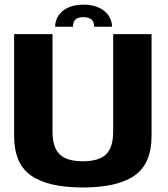

<svg xmlns="http://www.w3.org/2000/svg" viewBox="-20 -826 744 850"><path d="M346.5 4Q499.5 4 575.2 -48.5Q651 -101 651 -224.5V-675H481V-243Q481 -172.5 449 -142.2Q417 -112 346.5 -112Q276.5 -112 244.5 -142.5Q212.5 -173 212.5 -243V-675H42.5V-224.5Q42.5 -101 118 -48.5Q193.5 4 346.5 4ZM350 -805.5Q310 -805.5 281.8 -792.5Q253.5 -779.5 238.8 -757Q224 -734.5 224 -707.5H303Q303 -721 307.5 -730.5Q312 -740 322.2 -745Q332.5 -750 350 -750Q365.5 -750 376 -745.2Q386.5 -740.5 391.8 -731Q397 -721.5 397 -707.5H476Q476 -734.5 460.8 -757Q445.5 -779.5 417 -792.5Q388.5 -805.5 350 -805.5Z"/></svg>

Font: Anybody Thin
Style: Bold
Weight: 700
Version: Version 1.113;gftools[0.9.25]